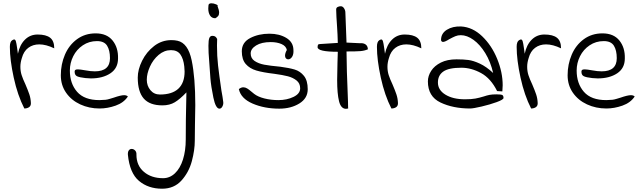

<svg xmlns="http://www.w3.org/2000/svg" viewBox="-20 -660 3881 1168"><path d="M40 -375Q40 -406 54 -415Q62 -420 66 -420Q73 -420 76.5 -409Q80 -398 84 -369L89 -333Q100 -387 131.5 -418.5Q163 -450 209 -450Q260 -450 285 -430.5Q310 -411 310 -366Q260 -390 219 -390Q180 -390 152 -369Q124 -348 113 -307Q104 -279 104 -254Q104 -227 111.5 -203.5Q119 -180 135 -146Q150 -111 158.5 -86Q167 -61 168 -32Q168 -15 156 -7.5Q144 0 128 0Q87 -80 63.5 -188Q40 -296 40 -375Z M350 -202Q350 -269 375 -327.5Q400 -386 448.5 -421.5Q497 -457 562 -457Q630 -457 665 -413.5Q700 -370 698 -304Q698 -245 651.5 -214Q605 -183 533 -183Q522 -183 500 -185Q464 -189 449 -196Q434 -203 434 -224Q434 -231 438 -234.5Q442 -238 454 -238Q467 -238 500 -232Q532 -226 557 -226Q649 -226 649 -306Q649 -354 631.5 -382Q614 -410 570 -410Q522 -410 484 -384.5Q446 -359 425.5 -318Q405 -277 405 -231Q405 -152 449 -101.5Q493 -51 585 -51Q596 -51 622 -53Q633 -54 649 -59Q665 -64 672 -66Q715 -81 735 -81Q750 -81 758 -73Q733 -35 683.5 -17.5Q634 0 586 0Q522 0 468 -25Q414 -50 382 -96Q350 -142 350 -202Z M758 281Q757 264 763.5 255Q770 246 781 246Q793 246 802 255.5Q811 265 810 281Q810 347 855.5 385.5Q901 424 972 424Q1013 424 1044.5 394Q1076 364 1093 310.5Q1110 257 1110 188Q1110 67 1113 -47L1114 -98Q1075 -57 1043.5 -38Q1012 -19 968 -19Q891 -19 854.5 -60.5Q818 -102 818 -188Q818 -237 844.5 -290.5Q871 -344 917.5 -380Q964 -416 1023 -416Q1043 -416 1060 -412Q1124 -398 1146 -293Q1168 -188 1168 -21Q1168 25 1166 101L1165 196Q1165 253 1147 320.5Q1129 388 1084 438Q1039 488 966 488Q882 488 825.5 440.5Q769 393 758 281ZM1103 -225Q1103 -234 1101 -256Q1096 -302 1077.5 -328.5Q1059 -355 1020 -355Q979 -355 945 -326Q911 -297 892 -254.5Q873 -212 873 -175Q873 -138 895 -111.5Q917 -85 953 -85Q1027 -85 1065 -120.5Q1103 -156 1103 -225Z M1249 -338Q1248 -355 1248 -382Q1248 -416 1253.5 -429Q1259 -442 1272 -442Q1283 -442 1289.5 -437.5Q1296 -433 1301 -423L1300 -383Q1300 -319 1306.5 -262Q1313 -205 1327 -109Q1335 -67 1338 -40Q1340 -26 1333 -12.5Q1326 1 1315 1Q1292 1 1278 -66.5Q1264 -134 1260 -183Q1256 -232 1249 -338ZM1247 -608Q1247 -619 1248 -624Q1247 -640 1266 -640Q1280 -640 1294.5 -633.5Q1309 -627 1303 -624Q1313 -598 1313 -583Q1313 -570 1307 -562.5Q1301 -555 1290 -549Q1268 -549 1257.5 -566Q1247 -583 1247 -608Z M1460 -129Q1472 -129 1483.5 -122Q1495 -115 1507 -104.5Q1519 -94 1526 -89Q1549 -71 1589 -61Q1629 -51 1674 -51Q1725 -51 1765.5 -70.5Q1806 -90 1806 -123Q1806 -153 1784 -170.5Q1762 -188 1731 -196Q1700 -204 1649 -211Q1580 -219 1539.5 -231Q1499 -243 1475 -270.5Q1451 -298 1451 -348Q1451 -402 1502 -428.5Q1553 -455 1619 -455Q1679 -455 1721.5 -429.5Q1764 -404 1765 -357Q1767 -330 1757 -314.5Q1747 -299 1733 -299Q1725 -299 1719.5 -305Q1714 -311 1714 -321Q1714 -337 1725 -356Q1720 -380 1692.5 -392Q1665 -404 1627 -404Q1571 -404 1538 -383.5Q1505 -363 1505 -335Q1505 -305 1529 -289Q1553 -273 1587.5 -266.5Q1622 -260 1686 -254Q1739 -247 1772.5 -237Q1806 -227 1829 -198.5Q1852 -170 1852 -117Q1852 -62 1801 -30.5Q1750 1 1679 1Q1588 1 1516.5 -30Q1445 -61 1433 -118Q1447 -129 1460 -129Z M2085 2Q2054 2 2042.5 -44Q2031 -90 2031 -173Q2031 -207 2033 -279Q2035 -323 2035 -345Q1912 -345 1912 -373Q1912 -382 1914.5 -387Q1917 -392 1926 -392L2035 -399Q2034 -448 2030 -506Q2026 -558 2025 -602Q2025 -613 2034 -617.5Q2043 -622 2053 -622Q2065 -622 2073 -609.5Q2081 -597 2081 -584L2088 -401L2171 -397Q2190 -399 2203.5 -390Q2217 -381 2218 -360Q2197 -351 2172 -349Q2147 -347 2088 -347Q2088 -254 2097 -41Q2097 -19 2097.5 -10.5Q2098 -2 2098 0Q2088 2 2085 2Z M2273 -375Q2273 -406 2287 -415Q2295 -420 2299 -420Q2306 -420 2309.5 -409Q2313 -398 2317 -369L2322 -333Q2333 -387 2364.5 -418.5Q2396 -450 2442 -450Q2493 -450 2518 -430.5Q2543 -411 2543 -366Q2493 -390 2452 -390Q2413 -390 2385 -369Q2357 -348 2346 -307Q2337 -279 2337 -254Q2337 -227 2344.5 -203.5Q2352 -180 2368 -146Q2383 -111 2391.5 -86Q2400 -61 2401 -32Q2401 -15 2389 -7.5Q2377 0 2361 0Q2320 -80 2296.5 -188Q2273 -296 2273 -375Z M2583 -165Q2583 -198 2603 -229Q2623 -260 2662 -279.5Q2701 -299 2757 -299Q2800 -299 2830 -295Q2860 -291 2899 -273Q2938 -255 2980 -216Q2964 -285 2932 -337Q2900 -389 2860.5 -417.5Q2821 -446 2783 -446Q2765 -446 2749.5 -439.5Q2734 -433 2712 -421Q2687 -405 2675 -405Q2670 -405 2666.5 -408.5Q2663 -412 2663 -417Q2663 -457 2698.5 -479Q2734 -501 2785 -499Q2855 -495 2913 -439.5Q2971 -384 3004.5 -302Q3038 -220 3038 -141Q3038 -128 3036 -104L3004 -106Q2966 -183 2906.5 -215.5Q2847 -248 2787 -248Q2710 -248 2677 -225Q2644 -202 2644 -158Q2644 -112 2690 -84Q2736 -56 2808 -56Q2848 -56 2872 -60.5Q2896 -65 2922 -73Q2943 -80 2959 -83Q2975 -86 3000 -86Q3028 -86 3035.5 -82Q3043 -78 3043 -64Q3043 -54 3002 -39Q2961 -24 2910 -12Q2859 0 2840 0Q2736 0 2659.5 -36.5Q2583 -73 2583 -165Z M3123 -375Q3123 -406 3137 -415Q3145 -420 3149 -420Q3156 -420 3159.5 -409Q3163 -398 3167 -369L3172 -333Q3183 -387 3214.5 -418.5Q3246 -450 3292 -450Q3343 -450 3368 -430.5Q3393 -411 3393 -366Q3343 -390 3302 -390Q3263 -390 3235 -369Q3207 -348 3196 -307Q3187 -279 3187 -254Q3187 -227 3194.5 -203.5Q3202 -180 3218 -146Q3233 -111 3241.5 -86Q3250 -61 3251 -32Q3251 -15 3239 -7.5Q3227 0 3211 0Q3170 -80 3146.5 -188Q3123 -296 3123 -375Z M3433 -202Q3433 -269 3458 -327.5Q3483 -386 3531.5 -421.5Q3580 -457 3645 -457Q3713 -457 3748 -413.5Q3783 -370 3781 -304Q3781 -245 3734.5 -214Q3688 -183 3616 -183Q3605 -183 3583 -185Q3547 -189 3532 -196Q3517 -203 3517 -224Q3517 -231 3521 -234.5Q3525 -238 3537 -238Q3550 -238 3583 -232Q3615 -226 3640 -226Q3732 -226 3732 -306Q3732 -354 3714.5 -382Q3697 -410 3653 -410Q3605 -410 3567 -384.5Q3529 -359 3508.5 -318Q3488 -277 3488 -231Q3488 -152 3532 -101.5Q3576 -51 3668 -51Q3679 -51 3705 -53Q3716 -54 3732 -59Q3748 -64 3755 -66Q3798 -81 3818 -81Q3833 -81 3841 -73Q3816 -35 3766.5 -17.5Q3717 0 3669 0Q3605 0 3551 -25Q3497 -50 3465 -96Q3433 -142 3433 -202Z"/></svg>

Font: Indie Flower
Style: Regular
Weight: 400
Designer: Kimberly Geswein
Foundry: Kimberly Geswein
Version: Version 2.000